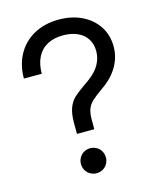

<svg xmlns="http://www.w3.org/2000/svg" viewBox="-112 -819 749 907"><g transform="rotate(-15 262.0 -365.0)"><path d="M205.6 -250Q205.6 -294.4 216.3 -322.3Q227.1 -350.1 244.9 -366.9Q262.7 -383.8 296.4 -407.2Q316.9 -421.4 320.8 -424.3Q360.4 -453.1 377.7 -484.4Q395 -515.6 395 -549.8Q395 -584 378.9 -609.4Q362.8 -634.8 332.8 -648.4Q302.7 -662.1 261.7 -662.1Q216.8 -662.1 184.6 -644.5Q152.3 -627 135.5 -593.3Q118.7 -559.6 118.7 -512.7H31.2Q31.2 -580.1 60.1 -631.3Q88.9 -682.6 141.1 -710.9Q193.4 -739.3 261.7 -739.3Q325.2 -739.3 374.8 -715.1Q424.3 -690.9 452.1 -647.9Q480 -605 480 -549.8Q480 -497.1 453.4 -451.7Q426.8 -406.2 375.5 -371.1Q339.4 -345.7 322.5 -329.8Q305.7 -314 298.1 -294.2Q290.5 -274.4 290.5 -242.2V-195.3H205.6ZM187 -52.7Q187 -69.3 195.1 -83.5Q203.1 -97.7 217.3 -105.7Q231.4 -113.8 248 -113.8Q264.6 -113.8 278.8 -105.7Q293 -97.7 301 -83.5Q309.1 -69.3 309.1 -52.7Q309.1 -36.1 301 -22Q293 -7.8 278.8 0.2Q264.6 8.3 248 8.3Q231.4 8.3 217.3 0.2Q203.1 -7.8 195.1 -22Q187 -36.1 187 -52.7Z"/></g></svg>

Font: Intratopia Thin
Style: Regular
Weight: 100
Designer: Rasmus Andersson
Foundry: rsms
Version: Version 3.000;Glyphs 3.2.3 (3260)